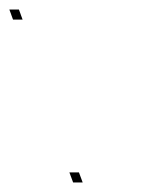

<svg xmlns="http://www.w3.org/2000/svg" viewBox="-115 -474 330 402"><path d="M34 -103 30.3 -113H50.3L54 -103L54.4 -102L58.1 -92H38.1L34.4 -102ZM-91.7 -444 -95.4 -454H-75.4L-71.7 -444L-71.4 -443L-67.7 -433H-87.7L-91.4 -443Z"/></svg>

Font: Nordica Plus
Style: NordicaClassicUltraLightOpObl
Weight: 300
Version: Version 1